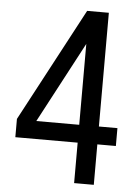

<svg xmlns="http://www.w3.org/2000/svg" viewBox="-53 -798 607 836"><g transform="rotate(5 250.0 -380.0)"><path d="M302.7 -3.9V-180.7H30.3V-260.7L293.9 -755.9H388.7V-258.8H469.7V-180.7H388.7V-3.9ZM115.2 -258.8H302.7V-612.3Z"/></g></svg>

Font: Kosugi
Style: Regular
Weight: 400
Version: Version 4.002